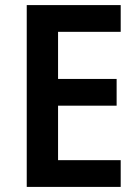

<svg xmlns="http://www.w3.org/2000/svg" viewBox="-20 -734 549 754"><path d="M454 0H85V-714H454V-609H208V-424H438V-319H208V-105H454Z"/></svg>

Font: Noto Sans Sinhala SemiCondensed SemiBold
Style: Regular
Weight: 600
Width: 4
Designer: Jelle Bosma - Monotype Design Team
Foundry: Monotype Imaging Inc.
Version: Version 2.006; ttfautohint (v1.8.4.7-5d5b)